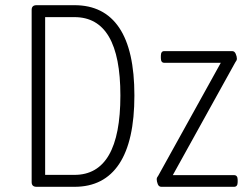

<svg xmlns="http://www.w3.org/2000/svg" viewBox="-20 -720 960 740"><path d="M121 0Q102 0 102 -18V-682Q102 -700 121 -700H267Q381 -700 439.5 -613Q498 -526 498 -352Q498 -177 439.5 -88.5Q381 0 267 0ZM154 -46H267Q444 -46 444 -352Q444 -654 267 -654H154ZM602 0Q592 0 588 -10.5Q584 -21 584 -29Q584 -33 585.5 -36Q587 -39 590 -43L831 -478H613Q600 -478 600 -496V-505Q600 -523 613 -523H875Q884 -523 888.5 -512.5Q893 -502 893 -494Q893 -490 891.5 -487Q890 -484 887 -480L646 -45H882Q896 -45 896 -27V-18Q896 0 882 0Z"/></svg>

Font: Asap Condensed ExtraLight
Style: Regular
Weight: 200
Width: 3
Designer: Pablo Cosgaya
Foundry: Omnibus-Type
Version: Version 3.001; ttfautohint (v1.8.4.7-5d5b)